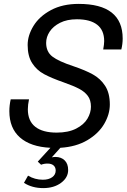

<svg xmlns="http://www.w3.org/2000/svg" viewBox="-20 -746 650 986"><path d="M515 -535Q515 -591 479 -619Q443 -647 375 -647Q324 -647 288.5 -629Q253 -611 235 -583.5Q217 -556 217 -526Q217 -480 249 -455.5Q281 -431 357 -406Q419 -385 457.5 -363.5Q496 -342 520 -305Q544 -268 544 -209Q544 -159 515 -109.5Q486 -60 428.5 -26Q371 8 290 13L246 62Q254 60 265 60Q294 60 312 77.5Q330 95 330 127Q330 166 293.5 193Q257 220 202 220Q145 220 103 193L124 156Q159 177 200 177Q230 177 248 164Q266 151 266 130Q266 113 255 103.5Q244 94 224 94Q206 94 191 100L174 84L239 13Q137 8 82.5 -40Q28 -88 28 -175Q28 -205 35 -236H129Q123 -208 123 -185Q123 -125 161 -95Q199 -65 271 -65Q331 -65 371 -85.5Q411 -106 429 -136.5Q447 -167 447 -198Q447 -232 431 -253.5Q415 -275 386.5 -290Q358 -305 307 -323Q244 -345 206 -365.5Q168 -386 145 -422Q122 -458 122 -515Q122 -564 152 -613Q182 -662 241.5 -694Q301 -726 384 -726Q610 -726 610 -548Q610 -520 603 -492H510Q515 -519 515 -535Z"/></svg>

Font: CST
Style: Italic
Weight: 400
Italic angle: -14°
Version: Version 1.00